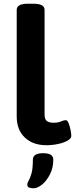

<svg xmlns="http://www.w3.org/2000/svg" viewBox="-20 -774 404 1034"><path d="M230 8Q157 8 113.5 -33.5Q70 -75 70 -147V-721Q70 -737 84.5 -745.5Q99 -754 131 -754H159Q191 -754 205.5 -745.5Q220 -737 220 -721V-157Q220 -132 232 -122.5Q244 -113 269 -113Q292 -113 308.5 -120Q325 -127 334 -127Q343 -127 349.5 -110.5Q356 -94 360 -74Q364 -54 364 -42Q364 -28 343.5 -16.5Q323 -5 292.5 1.5Q262 8 230 8ZM161 240Q148 240 137.5 236.5Q127 233 127 220Q127 211 134.5 198.5Q142 186 149.5 160.5Q157 135 157 86Q157 51 213 51Q267 51 267 86Q267 130 249 165Q231 200 206.5 220Q182 240 161 240Z"/></svg>

Font: Asap Expanded
Style: Bold
Weight: 700
Width: 7
Designer: Pablo Cosgaya
Foundry: Omnibus-Type
Version: Version 3.001; ttfautohint (v1.8.4.7-5d5b)